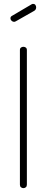

<svg xmlns="http://www.w3.org/2000/svg" viewBox="-20 -973 242 993"><path d="M101 0Q94 0 88.5 -4.5Q83 -9 83 -18V-714Q83 -723 88.5 -727Q94 -731 101 -731Q108 -731 113.5 -727Q119 -723 119 -714V-18Q119 -9 113.5 -4.5Q108 0 101 0ZM53 -860Q46 -860 40 -865.5Q34 -871 34 -878Q34 -887 42 -891L144 -951Q148 -953 151 -953Q159 -953 163 -947.5Q167 -942 167 -935Q167 -923 157 -917L62 -863Q60 -862 57.5 -861Q55 -860 53 -860Z"/></svg>

Font: Dosis ExtraLight ExtraLight
Style: Regular
Weight: 250
Version: Version 3.001; ttfautohint (v1.8.2)